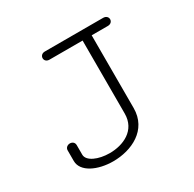

<svg xmlns="http://www.w3.org/2000/svg" viewBox="-131 -712 868 858"><g transform="rotate(-30 302.5 -283.0)"><path d="M417.5 -154.8V-529.8H501C517.1 -529.8 524.9 -540.5 524.9 -550.8C524.9 -561.5 516.6 -571.8 500.5 -571.8H200.2C184.1 -571.8 176.3 -561 176.3 -550.3C176.3 -540 184.1 -529.8 199.7 -529.8H370.6V-153.3C370.6 -65.9 293.9 -33.2 224.6 -33.2C167 -33.2 114.3 -55.7 114.3 -88.9V-138.2C114.3 -152.8 103 -160.2 91.3 -160.2C79.6 -160.2 67.4 -152.3 67.4 -138.2V-83.5C67.4 -27.3 140.6 6.3 220.2 6.3C314.5 6.3 417.5 -41 417.5 -154.8Z"/></g></svg>

Font: Cutive Mono
Style: Regular
Weight: 400
Monospace: yes
Designer: Vernon Adams
Foundry: Vernon Adams
Version: Version 1.002